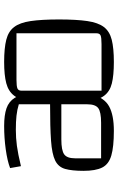

<svg xmlns="http://www.w3.org/2000/svg" viewBox="154 -702 556 903"><g transform="rotate(90 431.5 -250.0)"><path d="M271 8Q206 8 166.5 -2Q127 -12 106.5 -39Q86 -66 78.5 -117Q71 -168 71 -250Q71 -332 78.5 -383Q86 -434 106.5 -461Q127 -488 166.5 -498Q206 -508 271 -508Q334 -508 372 -498.5Q410 -489 430 -462Q450 -435 457 -384Q464 -333 464 -250Q464 -168 457 -117Q450 -66 429.5 -39Q409 -12 371 -2Q333 8 271 8ZM136 -50H355Q385 -50 395.5 -54.5Q406 -59 406 -74V-450H187Q156 -450 146 -445.5Q136 -441 136 -426ZM572 8Q521 8 489 -3Q457 -14 439.5 -42Q422 -70 416 -120.5Q410 -171 410 -250Q410 -352 425 -408Q440 -464 480.5 -486Q521 -508 595 -508Q670 -508 711 -496Q752 -484 767.5 -453Q783 -422 783 -365Q783 -311 774 -279Q765 -247 734.5 -232Q704 -217 641 -212.5Q578 -208 470 -208H440V-261H635Q687 -261 705.5 -274.5Q724 -288 724 -325V-448H557Q506 -448 488 -434.5Q470 -421 470 -383V-61Q496 -53 524 -50Q552 -47 590 -47Q628 -47 665.5 -52Q703 -57 761 -71L770 -20Q736 -7 682 0.5Q628 8 572 8Z"/></g></svg>

Font: Changa ExtraLight
Style: Regular
Weight: 250
Designer: Eduardo Rodriguez Tunni
Foundry: Eduardo Rodriguez Tunni
Version: Version 3.002; ttfautohint (v1.8.2)